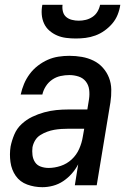

<svg xmlns="http://www.w3.org/2000/svg" viewBox="-20 -770 540 798"><path d="M156 8Q123 8 93 -3Q63 -14 45.5 -39Q28 -64 23.5 -96.5Q19 -129 24 -161Q29 -186 39.5 -211Q50 -236 70 -254.5Q90 -273 114 -284.5Q138 -296 163.5 -303Q189 -310 214 -312.5Q239 -315 265 -315H343L350 -358Q353 -378 350.5 -397.5Q348 -417 336.5 -431.5Q325 -446 306.5 -452Q288 -458 268 -458Q250 -458 231.5 -454Q213 -450 197 -439Q181 -428 170.5 -411.5Q160 -395 156 -377H66Q71 -400 80 -421.5Q89 -443 103.5 -462.5Q118 -482 137.5 -497Q157 -512 178.5 -521.5Q200 -531 223 -534.5Q246 -538 268 -538Q295 -538 320.5 -533.5Q346 -529 368.5 -518Q391 -507 407.5 -488.5Q424 -470 433 -447Q442 -424 442.5 -397.5Q443 -371 439 -345L382 0H291L305 -87Q294 -66 278 -48Q262 -30 242.5 -17Q223 -4 200.5 2Q178 8 156 8ZM182 -72Q207 -72 232.5 -80.5Q258 -89 278 -107.5Q298 -126 309 -151Q320 -176 324 -201L330 -235H265Q250 -235 235 -234Q220 -233 205.5 -230.5Q191 -228 176 -222.5Q161 -217 147.5 -208.5Q134 -200 126 -186.5Q118 -173 115 -158Q113 -142 115 -125.5Q117 -109 125.5 -96Q134 -83 149.5 -77.5Q165 -72 182 -72ZM295 -610Q275 -610 255 -612.5Q235 -615 217.5 -622.5Q200 -630 185.5 -642.5Q171 -655 163 -672.5Q155 -690 153.5 -710Q152 -730 156 -750H240Q238 -736 241.5 -722Q245 -708 255 -699.5Q265 -691 279 -687.5Q293 -684 307 -684Q322 -684 336.5 -687.5Q351 -691 364 -699.5Q377 -708 385 -721.5Q393 -735 396 -750H480Q477 -729 469 -709Q461 -689 447 -672.5Q433 -656 415 -643Q397 -630 376.5 -622.5Q356 -615 335.5 -612.5Q315 -610 295 -610Z"/></svg>

Font: Iosevka Curly Medium Oblique
Style: Regular
Weight: 500
Italic angle: -9°
Monospace: yes
Designer: Belleve Invis
Foundry: Belleve Invis
Version: Version 11.1.0; ttfautohint (v1.8.3)